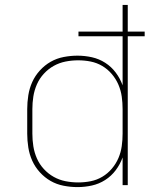

<svg xmlns="http://www.w3.org/2000/svg" viewBox="-20 -755 640 783"><path d="M296 8Q268 8 239.5 2.5Q211 -3 186.5 -17Q162 -31 142.5 -52.5Q123 -74 111.5 -99.5Q100 -125 95.5 -153.5Q91 -182 91 -210V-310Q91 -338 95.5 -366.5Q100 -395 111.5 -420.5Q123 -446 142.5 -467.5Q162 -489 186.5 -503Q211 -517 239.5 -522.5Q268 -528 296 -528Q326 -528 355 -521.5Q384 -515 409 -499Q434 -483 452 -459Q470 -435 480 -407V-607H300V-626H480V-735H501V-626H570V-607H501V0H480V-113Q470 -85 452 -61Q434 -37 409 -21Q384 -5 355 1.5Q326 8 296 8ZM299 -11Q325 -11 350 -16Q375 -21 397 -34Q419 -47 436 -67Q453 -87 463 -110.5Q473 -134 476.5 -159Q480 -184 480 -210V-310Q480 -336 476.5 -361Q473 -386 463 -409.5Q453 -433 436 -453Q419 -473 397 -486Q375 -499 350 -504Q325 -509 299 -509Q273 -509 247.5 -504Q222 -499 199.5 -486.5Q177 -474 159 -454.5Q141 -435 130.5 -411Q120 -387 116 -361.5Q112 -336 112 -310V-210Q112 -184 116 -158.5Q120 -133 130.5 -109Q141 -85 159 -65.5Q177 -46 199.5 -33.5Q222 -21 247.5 -16Q273 -11 299 -11Z"/></svg>

Font: Zed Sans Thin Extended
Style: Regular
Weight: 100
Width: 7
Designer: Belleve Invis
Foundry: Belleve Invis
Version: Version 1.0.0; ttfautohint (v1.8.4)